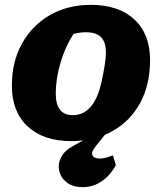

<svg xmlns="http://www.w3.org/2000/svg" viewBox="-20 -570 660 792"><path d="M273 12Q159 12 94 -48.5Q29 -109 29 -217Q29 -315 70.5 -390Q112 -465 185.5 -507.5Q259 -550 355 -550Q469 -550 534 -490Q599 -430 599 -322Q599 -221 558.5 -146Q518 -71 444.5 -29.5Q371 12 273 12ZM280 -95Q351 -95 385 -184Q393 -205 400 -237.5Q407 -270 412 -301.5Q417 -333 417 -352Q417 -396 397 -416.5Q377 -437 334 -437Q309 -437 283 -430Q249 -377 229.5 -311Q210 -245 210 -184Q210 -95 280 -95ZM322 202Q281 202 256 183Q231 164 224.5 135.5Q218 107 232 79Q246 51 282 32L389 -28H424L375 33Q356 56 361 70Q366 84 393 84Q405 84 418.5 80Q432 76 446 71L458 111Q434 155 398.5 178.5Q363 202 322 202Z"/></svg>

Font: Piazzolla SC ExtraBold
Style: Italic
Weight: 800
Italic angle: -11.3°
Designer: Juan Pablo del Peral
Foundry: Huerta Tipografica
Version: Version 1.330